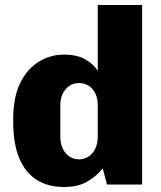

<svg xmlns="http://www.w3.org/2000/svg" viewBox="-20 -740 646 770"><path d="M237 10Q173 10 127.5 -18.5Q82 -47 57.5 -105Q33 -163 33 -252V-263Q33 -350 61 -407Q89 -464 135.5 -492.5Q182 -521 236 -521Q289 -521 322 -502Q355 -483 372 -456V-720H550V0H409L392 -65Q370 -36 332 -13Q294 10 237 10ZM297 -101Q318 -101 335 -112Q352 -123 362 -143.5Q372 -164 372 -192V-318Q372 -345 362.5 -365Q353 -385 335.5 -396Q318 -407 297 -407Q265 -407 243.5 -382.5Q222 -358 222 -318V-192Q222 -164 232 -143.5Q242 -123 259 -112Q276 -101 297 -101Z"/></svg>

Font: Chivo Medium ExtraBold
Style: Regular
Weight: 800
Version: Version 2.002